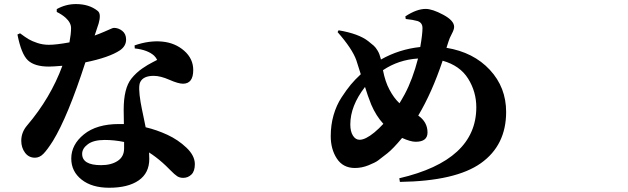

<svg xmlns="http://www.w3.org/2000/svg" viewBox="-20 -842 3040 930"><path d="M254.9 -784.2V-797.9Q298.8 -822.3 347.7 -822.3Q411.1 -822.3 452.1 -790Q462.9 -782.2 463.4 -765.6Q463.9 -749 458 -729Q452.1 -709 438.5 -669.9Q462.9 -678.7 485.4 -688.5Q507.8 -698.2 517.6 -702.6Q527.3 -707 532.2 -707Q553.7 -707 572.3 -692.4Q590.8 -677.7 590.8 -650.4Q590.8 -619.1 561.5 -598.6Q508.8 -563.5 393.6 -540Q308.6 -277.3 236.3 -159.2Q209 -116.2 190.4 -97.2Q171.9 -78.1 149.4 -78.1Q119.1 -78.1 101.1 -102.5Q83 -127 83 -160.2Q83 -201.2 111.3 -234.4Q224.6 -367.2 282.2 -523.4Q235.4 -519.5 216.8 -519.5Q147.5 -519.5 115.2 -549.8Q83 -580.1 64.5 -674.8L77.1 -680.7Q103.5 -661.1 119.1 -651.9Q134.8 -642.6 161.1 -633.8Q187.5 -625 216.8 -625Q252 -625 316.4 -636.7Q324.2 -677.7 324.2 -706.1Q324.2 -732.4 296.9 -756.8Q280.3 -771.5 254.9 -784.2ZM581.1 -123V-154.3Q534.2 -164.1 487.3 -164.1Q433.6 -164.1 405.8 -143.6Q377.9 -123 377.9 -96.7Q377.9 -42 469.7 -42Q518.6 -42 549.8 -62.5Q581.1 -83 581.1 -123ZM632.8 -607.4 631.8 -622.1Q702.1 -646.5 765.1 -640.6Q828.1 -634.8 872.1 -596.2Q916 -557.6 916 -502.9Q916 -436.5 866.2 -436.5Q843.8 -436.5 800.3 -455.6Q756.8 -474.6 724.6 -474.6Q673.8 -474.6 659.2 -444.3Q648.4 -422.9 661.1 -346.7Q663.1 -334 667 -315.4Q670.9 -296.9 676.3 -270.5Q681.6 -244.1 685.5 -225.6Q739.3 -212.9 791 -189Q842.8 -165 883.3 -126.5Q923.8 -87.9 923.8 -46.9Q923.8 -12.7 907.2 3.4Q890.6 19.5 867.2 19.5Q850.6 19.5 838.4 11.7Q826.2 3.9 804.2 -18.6Q782.2 -41 767.6 -53.7Q734.4 -83 702.1 -103.5Q703.1 -92.8 703.1 -72.3Q703.1 -3.9 651.9 31.7Q600.6 67.4 508.8 67.4Q424.8 67.4 375 27.8Q325.2 -11.7 325.2 -74.2Q325.2 -141.6 386.7 -191.4Q448.2 -241.2 556.6 -241.2H580.1Q579.1 -265.6 579.1 -310.5Q579.1 -414.1 616.2 -460.9Q627.9 -475.6 641.6 -488.3Q655.3 -501 670.4 -511.2Q685.5 -521.5 695.3 -527.3Q705.1 -533.2 721.2 -541.5Q737.3 -549.8 741.2 -551.8Q736.3 -562.5 726.6 -572.3Q695.3 -600.6 632.8 -607.4Z M1793 -200.2Q1816.4 -219.7 1836.9 -242.2Q1801.8 -280.3 1778.3 -335Q1760.7 -378.9 1748 -420.9Q1676.8 -329.1 1676.8 -239.3Q1676.8 -205.1 1689.5 -185.1Q1702.1 -165 1721.7 -165Q1750 -165 1793 -200.2ZM2004.9 -558.6Q1910.2 -552.7 1835 -502Q1845.7 -446.3 1866.2 -408.2Q1887.7 -367.2 1915 -341.8Q1917 -344.7 1926.3 -360.8Q1935.5 -377 1940.4 -385.7Q1978.5 -457 2004.9 -558.6ZM2124 -547.9Q2072.3 -393.6 2005.9 -282.2Q2050.8 -251 2050.8 -200.2Q2050.8 -155.3 1993.2 -155.3Q1968.8 -155.3 1927.7 -173.8Q1883.8 -121.1 1856.4 -99.6Q1824.2 -74.2 1811 -64.5Q1797.9 -54.7 1765.1 -41.5Q1732.4 -28.3 1699.2 -28.3Q1641.6 -28.3 1611.8 -73.7Q1582 -119.1 1582 -182.6Q1582 -236.3 1595.7 -284.2Q1609.4 -332 1634.3 -370.1Q1659.2 -408.2 1679.2 -432.1Q1699.2 -456.1 1727.5 -482.4Q1710.9 -537.1 1706.1 -549.8Q1686.5 -605.5 1615.2 -686.5L1620.1 -695.3Q1717.8 -678.7 1763.7 -642.6Q1781.2 -628.9 1790.5 -620.6Q1799.8 -612.3 1809.1 -596.7Q1818.4 -581.1 1823.2 -561.5L1825.2 -553.7Q1913.1 -603.5 2015.6 -614.3Q2026.4 -675.8 2026.4 -706.1Q2026.4 -732.4 2002 -740.2Q1982.4 -746.1 1945.3 -750L1943.4 -762.7Q1998 -798.8 2042 -798.8Q2074.2 -798.8 2127 -770.5Q2179.7 -742.2 2179.7 -711.9Q2179.7 -699.2 2168.5 -678.2Q2157.2 -657.2 2152.3 -640.6L2142.6 -610.4Q2273.4 -588.9 2352.5 -503.9Q2431.6 -418.9 2431.6 -299.8Q2431.6 -138.7 2309.6 -51.8Q2187.5 35.2 1917 39.1L1914.1 21.5Q2287.1 -65.4 2287.1 -322.3Q2287.1 -397.5 2247.6 -460.9Q2208 -524.4 2124 -547.9Z"/></svg>

Font: Bpmf Zihi Serif Heavy
Style: Heavy
Weight: 900
Foundry: But Ko
Version: Version 1.320